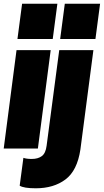

<svg xmlns="http://www.w3.org/2000/svg" viewBox="-21 -800 559 1034"><path d="M172 214Q107 214 85 200L105 50Q121 56 150 56Q184 56 204.5 40.5Q225 25 230 -15L298 -530H482L412 5Q395 119 331.5 166.5Q268 214 172 214ZM183 0H-1L68 -530H252ZM263 -590H73L98 -780H288ZM493 -590H303L328 -780H518Z"/></svg>

Font: Tanohe Sans ExtraBold
Style: Italic
Weight: 800
Designer: Village Type and Design LLC & Cristiano Sobral
Foundry: Cooper Hewitt Smithsonian Design Museum
Version: Version 1.00;September 29, 2021;FontCreator 13.0.0.2655 64-b